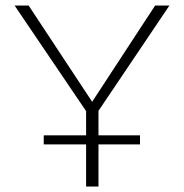

<svg xmlns="http://www.w3.org/2000/svg" viewBox="-20 -678 669 698"><path d="M338 -275V-186H489V-153H338V0H293V-153H139V-186H293V-274L33 -658H84L315 -308L544 -658H596Z"/></svg>

Font: EauTestSC Light
Style: Regular
Weight: 300
Designer: Christian Thalmann (Catharsis Fonts)
Version: Version 0.001;PS 000.001;hotconv 1.0.88;makeotf.lib2.5.64775